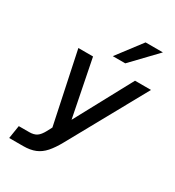

<svg xmlns="http://www.w3.org/2000/svg" viewBox="-209 -848 1032 1133"><g transform="rotate(30 307.0 -281.5)"><path d="M564 -727 404 -560H319L446 -727ZM45 75H115Q148 75 167 62Q186 49 203 17L221 -17L119 -500H219L296 -113L505 -500H614L323 26Q296 75 269 105.5Q242 136 208 150Q174 164 126 164H31Z"/></g></svg>

Font: Overused Grotesk Medium
Style: Italic
Weight: 500
Italic angle: -10°
Version: Version 0.003